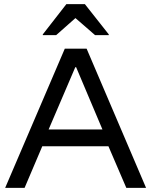

<svg xmlns="http://www.w3.org/2000/svg" viewBox="-20 -911 733 931"><path d="M5 0 294.2 -675H400L688.3 0H592.5L505.8 -201.7H185L99.2 0ZM215.8 -283.3H476.7L349.2 -585H345ZM187.5 -740.8V-744.2L301.7 -890.8H391.7L507.5 -744.2V-740.8H440.8L345.8 -823.3L252.5 -740.8Z"/></svg>

Font: Funnel Display Light
Style: Regular
Weight: 400
Version: Version 1.000